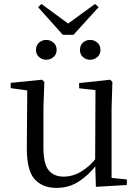

<svg xmlns="http://www.w3.org/2000/svg" viewBox="-20 -919 693 954"><path d="M209.5 -622.1Q189.6 -622.1 174.2 -635.5Q158.8 -648.8 158.8 -670.8Q158.8 -693.9 174.2 -707.3Q189.6 -720.7 209.5 -720.7Q229.8 -720.7 245.6 -707.3Q261.4 -693.9 261.4 -670.8Q261.4 -648.8 245.6 -635.5Q229.8 -622.1 209.5 -622.1ZM427.8 -622.1Q407.2 -622.1 392.2 -635.5Q377.3 -648.8 377.3 -670.8Q377.3 -693.9 392.2 -707.3Q407.2 -720.7 427.8 -720.7Q448.1 -720.7 463.6 -707.3Q479.1 -693.9 479.1 -670.8Q479.1 -648.8 463.6 -635.5Q448.1 -622.1 427.8 -622.1ZM185.9 -899.1 345.7 -782.2H291.4L452.2 -899.3L470 -883.4L345.1 -746H292.2L169.3 -883.2ZM260.9 14.6Q189.8 14.6 151.1 -29.8Q112.3 -74.2 113.3 -185.8L115.5 -483.7L137.7 -466.6L33.1 -481V-507.3L189.5 -523L200.2 -511.5L195.8 -380.4V-185.1Q195.8 -105.3 221.6 -73.3Q247.4 -41.4 296.3 -41.4Q342.8 -41.4 386.1 -68.1Q429.4 -94.9 464.9 -141.8L488.1 -103H461.7Q423.1 -51 373.2 -18.2Q323.3 14.6 260.9 14.6ZM456.4 9.3 452.8 -114.1V-115.5L454.4 -471.2L373.2 -480.3V-506.2L528.2 -523L538.4 -511.5L534.4 -380.4V-35L610.3 -27.4V0.2Z"/></svg>

Font: Noto Serif SC
Style: Regular
Weight: 200
Designer: Ryoko NISHIZUKA 西塚涼子 (kana & ideographs); Frank Grießhammer (Latin, Greek & Cyrillic); Wenlong ZHANG 张文龙 (bopomofo); San
Foundry: Adobe
Version: Version 2.001;hotconv 1.1.0;makeotfexe 2.6.0